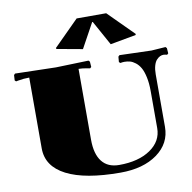

<svg xmlns="http://www.w3.org/2000/svg" viewBox="-104 -1104 1228 1228"><g transform="rotate(-10 510.0 -490.0)"><path d="M474.1 -1000H666L829.1 -836.9L827.1 -830.1L660.2 -799.8L571.8 -960H567.9L480 -799.8L313 -830.1L311 -836.9ZM910.2 -714.8 1002 -721.2 1009.8 -712.9 1012.2 -678.2 1003.9 -670.9Q988.3 -674.8 980 -674.8Q968.8 -674.8 957.5 -669.4Q946.3 -664.1 935.1 -651.9Q923.8 -639.6 917 -616Q910.2 -592.3 910.2 -560.1V-219.2Q910.2 -111.8 819.3 -45.9Q728.5 20 580.1 20Q350.6 20 230.2 -41.7Q109.9 -103.5 109.9 -220.2V-680.2Q72.8 -680.2 39.1 -673.8L22.9 -670.9L15.1 -678.2L17.1 -712.9L24.9 -721.2L290 -714.8L502 -721.2L509.8 -712.9L512.2 -678.2L503.9 -670.9L487.8 -673.8Q454.1 -680.2 430.2 -680.2V-220.2Q430.2 -127 468.3 -78.4Q506.3 -29.8 580.1 -29.8Q706.1 -29.8 783 -82.3Q859.9 -134.8 859.9 -220.2V-460Q859.9 -511.7 851.3 -551Q842.8 -590.3 829.6 -613.3Q816.4 -636.2 798.1 -650.4Q779.8 -664.6 762.7 -669.2Q745.6 -673.8 726.1 -673.8Q714.8 -673.8 700.2 -670.9L691.9 -678.2L694.8 -712.9L703.1 -721.2Z"/></g></svg>

Font: Yokawerad
Style: Regular
Weight: 500
Designer: gluk
Foundry: gluk
Version: Version 0.79